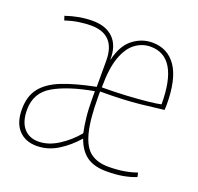

<svg xmlns="http://www.w3.org/2000/svg" viewBox="-102 -651 798 772"><g transform="rotate(20 297.5 -265.0)"><path d="M128 10Q80 10 51.5 -20.5Q23 -51 23 -109Q23 -165 50.5 -200Q78 -235 133.5 -257Q189 -279 275 -296V-408Q275 -520 169 -520Q145 -520 118 -516Q91 -512 61 -502L55 -520Q114 -540 169 -540Q227 -540 258.5 -508.5Q290 -477 289 -418H290Q305 -482 342.5 -511Q380 -540 425 -540Q491 -540 527.5 -487Q564 -434 564 -324Q564 -314 563.5 -309.5Q563 -305 563 -302Q532 -298 464.5 -290.5Q397 -283 294 -283Q294 -278 294 -272Q294 -266 294 -261Q294 -163 308.5 -108Q323 -53 352.5 -31.5Q382 -10 428 -10Q464 -10 494 -15Q524 -20 549 -29L553 -11Q528 -1 497.5 4.5Q467 10 427 10Q375 10 343.5 -12Q312 -34 295 -81H294Q260 -42 218 -16Q176 10 128 10ZM295 -301Q350 -301 401.5 -304Q453 -307 490.5 -311Q528 -315 544 -319Q544 -522 424 -522Q389 -522 359.5 -500.5Q330 -479 312.5 -431Q295 -383 295 -301ZM129 -9Q171 -9 213.5 -36Q256 -63 288 -102Q282 -129 278 -165.5Q274 -202 274 -250V-277Q167 -258 105 -222.5Q43 -187 43 -114Q43 -63 66 -36Q89 -9 129 -9Z"/></g></svg>

Font: Georama SemiCondensed Thin
Style: Regular
Weight: 100
Width: 4
Designer: Jean-Baptiste Levee
Foundry: Production Type
Version: Version 1.000